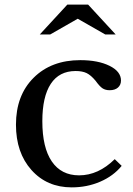

<svg xmlns="http://www.w3.org/2000/svg" viewBox="-20 -800 576 830"><path d="M476 -112 506 -83Q470 -39 413 -14.5Q356 10 290 10Q183 10 116 -65Q49 -140 49 -261Q49 -388 125.5 -464Q202 -540 327 -540Q404 -540 453.5 -515.5Q503 -491 503 -452Q503 -433 490 -421.5Q477 -410 454 -410Q436 -410 423.5 -418Q411 -426 393 -451Q373 -475 354.5 -484Q336 -493 307 -493Q236 -493 199.5 -437.5Q163 -382 163 -276Q163 -162 204 -102Q245 -42 322 -42Q405 -42 476 -112ZM271 -780H361L480 -651H435L316 -719L197 -651H152Z"/></svg>

Font: Libre Baskerville
Style: Regular
Weight: 400
Designer: Pablo Impallari, Rodrigo Fuenzalida
Foundry: Pablo Impallari, Rodrigo Fuenzalida
Version: Version 1.000